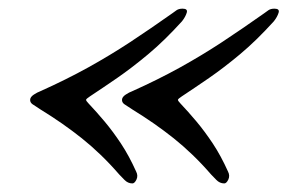

<svg xmlns="http://www.w3.org/2000/svg" viewBox="-20 -437 662 441"><path d="M284.1 -15.7Q273.6 -15.7 265.7 -24Q257.7 -32.4 253.9 -36.2Q232.2 -61.2 210.8 -81.7Q189.5 -102.2 167.8 -119.5Q146 -136.8 122.7 -153.1Q99.3 -169.4 72.5 -185.9Q60.3 -193.7 54.7 -197.6Q49.2 -201.5 49.2 -207.5Q49.2 -214.1 57.7 -219.7Q66.2 -225.2 71.6 -227Q132.4 -254.3 182.4 -282Q232.4 -309.7 279 -340.3Q325.5 -371 375.5 -406.3Q380.5 -410.3 385.8 -413.7Q391 -417.1 399.4 -417.1Q411.8 -417.1 408.9 -407.8Q406.1 -398.4 398.1 -388.2Q357.7 -343.6 320.3 -312.4Q282.8 -281.1 249.3 -258Q215.8 -234.9 186.5 -215.6Q177.8 -209.9 177.7 -207.7Q177.6 -205.4 183.2 -199.6Q201 -180.8 220.2 -158Q239.3 -135.2 257.9 -107.2Q276.5 -79.1 292.8 -42.8Q297.6 -33.4 293.4 -24.5Q289.1 -15.7 284.1 -15.7ZM495.1 -15.7Q484.6 -15.7 476.7 -24Q468.7 -32.4 464.9 -36.2Q443.2 -61.2 421.8 -81.7Q400.5 -102.2 378.8 -119.5Q357 -136.8 333.7 -153.1Q310.3 -169.4 283.5 -185.9Q271.3 -193.7 265.7 -197.6Q260.2 -201.5 260.2 -207.5Q260.2 -214.1 268.7 -219.7Q277.2 -225.2 282.6 -227Q343.4 -254.3 393.4 -282Q443.4 -309.7 490 -340.3Q536.5 -371 586.5 -406.3Q591.5 -410.3 596.8 -413.7Q602 -417.1 610.4 -417.1Q622.8 -417.1 619.9 -407.8Q617.1 -398.4 609.1 -388.2Q568.7 -343.6 531.3 -312.4Q493.8 -281.1 460.3 -258Q426.8 -234.9 397.5 -215.6Q388.8 -209.9 388.7 -207.7Q388.6 -205.4 394.2 -199.6Q412 -180.8 431.2 -158Q450.3 -135.2 468.9 -107.2Q487.5 -79.1 503.8 -42.8Q508.6 -33.4 504.4 -24.5Q500.1 -15.7 495.1 -15.7Z"/></svg>

Font: EB Garamond
Style: Italic
Weight: 400
Italic angle: -17.2°
Designer: Georg Duffner and Octavio Pardo
Foundry: Georg Duffner
Version: Version 1.001